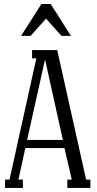

<svg xmlns="http://www.w3.org/2000/svg" viewBox="-20 -927 476 947"><path d="M283.2 -750 207 -835 130.9 -750H84L184.1 -907.2H230L330.1 -750ZM262.2 -680.2 404.8 -41H425.8V0H312V-41H334L297.9 -196.8H105L70.8 -41H92.8V0H4.9V-41H26.9L159.2 -639.2H138.2V-680.2ZM202.1 -633.8 113.8 -236.8H290Z"/></svg>

Font: Margherita
Style: Regular
Weight: 400
Designer: James Puckett
Foundry: Dunwich Type Founders
Version: Version 1.008;hotconv 1.0.109;makeotfexe 2.5.65596